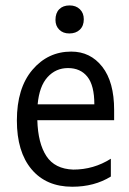

<svg xmlns="http://www.w3.org/2000/svg" viewBox="-20 -687 484 719"><path d="M395.1 -92.6V-25.9Q333.3 12.3 250.6 12.3Q153.1 12.3 98.1 -53.1Q43.2 -118.5 43.2 -235.8Q43.2 -356.8 101.2 -425.3Q159.3 -493.8 246.9 -493.8Q318.5 -493.8 363 -437Q407.4 -380.2 407.4 -275.3V-237H119.8Q122.2 -150.6 153.7 -102.5Q185.2 -54.3 254.3 -51.9Q330.9 -51.9 395.1 -92.6ZM333.3 -296.3Q333.3 -366.7 307.4 -399.4Q281.5 -432.1 234.6 -432.1Q188.9 -432.1 158 -398.1Q127.2 -364.2 121 -296.3ZM187.7 -612.3Q187.7 -638.3 201.9 -652.5Q216 -666.7 240.7 -666.7Q264.2 -666.7 279 -652.5Q293.8 -638.3 293.8 -614.8Q293.8 -590.1 279 -575.9Q264.2 -561.7 239.5 -561.7Q216 -561.7 201.9 -575.9Q187.7 -590.1 187.7 -612.3Z"/></svg>

Font: Slabo 27px
Style: Regular
Weight: 400
Version: Version 1.02 Build 003a